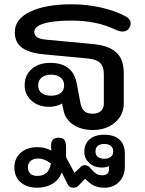

<svg xmlns="http://www.w3.org/2000/svg" viewBox="-20 -604 674 895"><path d="M277 -85 269 -122Q260 -115 243 -110.5Q226 -106 210 -106Q159 -106 127 -134.5Q95 -163 95 -207Q95 -254 128 -282.5Q161 -311 214 -311Q320 -311 338 -214L355 -123Q360 -97 373.5 -85.5Q387 -74 412 -74Q436 -74 450 -86.5Q464 -99 464 -120V-259Q464 -293 447.5 -310Q431 -327 393 -331L191 -350Q119 -356 84 -380.5Q49 -405 49 -454Q49 -515 120.5 -549.5Q192 -584 315 -584Q385 -584 452.5 -568.5Q520 -553 567 -527Q589 -515 589 -495Q589 -483 582 -473Q572 -457 551 -457Q538 -457 520 -465Q431 -508 315 -508Q230 -508 185 -494.5Q140 -481 140 -456Q140 -439 152.5 -430.5Q165 -422 196 -419L410 -399Q483 -393 520 -361.5Q557 -330 557 -262V-123Q557 -68 516 -33Q475 2 413 2Q360 2 323.5 -21.5Q287 -45 277 -85ZM279 -206Q279 -229 262.5 -242.5Q246 -256 218 -256Q190 -256 174 -242.5Q158 -229 158 -206Q158 -183 173.5 -170.5Q189 -158 218 -158Q247 -158 263 -170.5Q279 -183 279 -206ZM47 177Q47 134 76.5 108Q106 82 155 82Q190 82 219 98L218 79Q217 58 225.5 48Q234 38 254 38Q273 38 280.5 49Q288 60 288 84V129L327 202L348 182Q357 172 362.5 169Q368 166 375 166Q388 166 399 177L410 190Q422 202 432 207.5Q442 213 456 213Q488 213 488 185V170Q475 177 455 177Q420 177 396.5 156Q373 135 373 104Q373 67 397.5 45.5Q422 24 466 24Q513 24 537.5 47Q562 70 562 113V171Q562 216 535.5 243.5Q509 271 467 271Q439 271 418.5 261.5Q398 252 377 229L352 255Q344 264 338 267.5Q332 271 322 271Q303 271 295 254L268 200Q255 234 225 252.5Q195 271 154 271Q105 271 76 245.5Q47 220 47 177ZM508 102Q508 86 497 76.5Q486 67 467 67Q446 67 435.5 76Q425 85 425 102Q425 118 435.5 127Q446 136 467 136Q486 136 497 127Q508 118 508 102ZM217 158Q188 135 158 135Q136 135 123 146Q110 157 110 176Q110 195 121.5 205.5Q133 216 154 216Q208 216 217 158Z"/></svg>

Font: Kodchasan Medium
Style: Regular
Weight: 500
Designer: Katatrad Aksorn Co.,Ltd.
Foundry: Cadson Demak Co.,Ltd.
Version: Version 1.000; ttfautohint (v1.6)